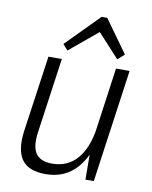

<svg xmlns="http://www.w3.org/2000/svg" viewBox="-86 -832 716 904"><g transform="rotate(10 271.5 -380.5)"><path d="M125 -178Q116 -111 138 -79Q160 -47 216 -47Q290 -47 335.5 -99.5Q381 -152 395 -251L430 -316L421 -255Q403 -127 345.5 -60Q288 7 194 7Q113 7 80.5 -37.5Q48 -82 60 -174L112 -540H176ZM424 0H384L383 -168L435 -540H500ZM171 -611 326 -768H353L465 -612L433 -584L320 -707H343L195 -584Z"/></g></svg>

Font: Pathway Extreme SemiCondensed ExtraLight
Style: Italic
Weight: 250
Width: 4
Italic angle: -8°
Version: Version 1.001;gftools[0.9.26]